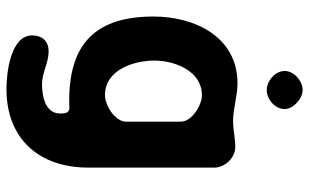

<svg xmlns="http://www.w3.org/2000/svg" viewBox="-206 -568 981 610"><g transform="rotate(90 285.0 -263.5)"><path d="M93 125C93 195 215 207 263 207C423 207 513 102 513 -53V-453C513 -488 481 -520 448 -520C420 -520 393 -513 365 -513C324 -513 287 -527 245 -527C98 -527 33 -392 33 -260C33 -60 136 15 327 7C342 11 341 26 341 37C341 85 283 94 248 94C211 94 180 73 144 73C111 73 93 94 93 125ZM173 -263C173 -328 206 -414 283 -414C315 -414 367 -382 367 -347V-173C367 -138 315 -106 283 -106C202 -106 173 -198 173 -263ZM206 -677C206 -646 238 -620 267 -620C296 -620 327 -646 327 -677C327 -704 294 -734 267 -734C238 -734 206 -707 206 -677Z"/></g></svg>

Font: Asimov Print
Style: Regular
Weight: 500
Designer: Google
Version: Version 2.000980: 2014